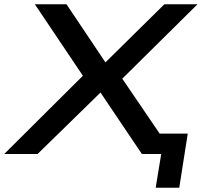

<svg xmlns="http://www.w3.org/2000/svg" viewBox="-43 -725 950 904"><path d="M690 159 716 0H657L671 -96H841L801 159ZM-23 0 371 -392 369 -336 121 -705H270L457 -426H448L731 -705H887L512 -334V-385L774 0H625L425 -297L436 -295L134 0Z"/></svg>

Font: Nunito Sans 7pt Expanded SemiBold
Style: Italic
Weight: 600
Width: 7
Italic angle: -9°
Designer: Vernon Adams
Foundry: Vernon Adams
Version: Version 3.101;gftools[0.9.27]